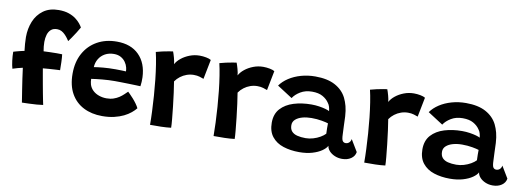

<svg xmlns="http://www.w3.org/2000/svg" viewBox="-56 -1009 3693 1348"><g transform="rotate(10 1790.5 -335.0)"><path d="M131.5 4.5Q130.5 -3 126.5 -27.5Q122.5 -52 117 -87Q111.5 -122 105.8 -161.2Q100 -200.5 95.5 -237.5Q83 -235 61.5 -229.2Q40 -223.5 24.5 -218Q18 -239.5 13.8 -272.8Q9.5 -306 9.5 -336.5Q14 -338 24.5 -341Q35 -344 47.5 -347.2Q60 -350.5 71 -352.8Q82 -355 86.5 -356Q83.5 -380.5 81.5 -405.5Q79.5 -430.5 79.5 -453.5Q79.5 -514 100.5 -565.5Q121.5 -617 165 -648.8Q208.5 -680.5 274.5 -680.5Q316.5 -680.5 346.5 -670Q376.5 -659.5 397 -644Q417.5 -628.5 430 -612.8Q442.5 -597 448 -586.5Q439 -570 424.5 -547.2Q410 -524.5 396.5 -504.8Q383 -485 376.5 -477Q371.5 -485 363 -496.5Q354.5 -508 343.2 -519.5Q332 -531 318 -538.5Q304 -546 286.5 -546Q259 -546 242.8 -531.8Q226.5 -517.5 219.5 -494Q212.5 -470.5 212.5 -442.5Q212.5 -428 214.2 -409.8Q216 -391.5 219 -376.5Q235 -377.5 261.2 -378.2Q287.5 -379 312.8 -379.2Q338 -379.5 351 -378.5Q354 -355.5 355 -323.5Q356 -291.5 356 -266Q351.5 -266 329.8 -264.8Q308 -263.5 281 -261.8Q254 -260 234.5 -258Q237.5 -240.5 242.5 -211.8Q247.5 -183 253.5 -150Q259.5 -117 265.2 -86.5Q271 -56 275.5 -33.5Q280 -11 281.5 -5Q264 -2 237 0Q210 2 181.8 3Q153.5 4 131.5 4.5Z M937 -97Q924.5 -81 903.8 -63.8Q883 -46.5 854 -32.2Q825 -18 787 -9Q749 0 702 0Q626.5 0 568.8 -29.5Q511 -59 478.8 -116.2Q446.5 -173.5 446.5 -258Q446.5 -341.5 480.5 -403.2Q514.5 -465 575 -499Q635.5 -533 715 -533Q815.5 -533 873 -475.2Q930.5 -417.5 934.5 -317Q935 -299.5 934.2 -284.8Q933.5 -270 931 -253Q924 -253.5 901 -254.2Q878 -255 848.5 -255.8Q819 -256.5 791.8 -257Q764.5 -257.5 749 -257.5Q703.5 -257.5 658.5 -253.2Q613.5 -249 581.5 -244Q581.5 -233.5 583 -223.5Q584.5 -213.5 587 -204.5Q594.5 -180.5 612.8 -163.2Q631 -146 656.8 -137Q682.5 -128 711 -128Q738.5 -128 760.5 -135.5Q782.5 -143 799.8 -154.5Q817 -166 830 -178.5Q843 -191 853 -200.5Q856 -198 867 -187Q878 -176 892 -160.5Q906 -145 918.2 -128Q930.5 -111 937 -97ZM585.5 -328.5Q612.5 -333 650.8 -336.5Q689 -340 739 -340Q765.5 -340 785.2 -339.2Q805 -338.5 813 -338Q813 -350.5 809.5 -365Q805 -384.5 792.2 -402.8Q779.5 -421 759 -432.5Q738.5 -444 709.5 -444Q673.5 -444 646 -428.8Q618.5 -413.5 602.8 -387.2Q587 -361 585.5 -328.5Z M1136.5 -446.5Q1149 -470 1174.5 -490.5Q1200 -511 1233.8 -524Q1267.5 -537 1304.5 -537Q1327.5 -537 1350.8 -532.5Q1374 -528 1385.5 -520.5L1358 -381Q1347 -385.5 1329 -391Q1311 -396.5 1287 -396.5Q1261.5 -396.5 1237.2 -388Q1213 -379.5 1192.5 -364Q1172 -348.5 1157.5 -327.5Q1163 -296 1169.2 -249.2Q1175.5 -202.5 1181 -153.2Q1186.5 -104 1190.2 -63.5Q1194 -23 1194 -3.5Q1163 0.5 1122.2 1.5Q1081.5 2.5 1044.5 2Q1044.5 -41.5 1042.2 -94.5Q1040 -147.5 1036 -204.2Q1032 -261 1026 -316.8Q1020 -372.5 1012.2 -422Q1004.5 -471.5 995.5 -509Q1016 -515 1041.2 -520.5Q1066.5 -526 1087.5 -529.5Q1108.5 -533 1114.5 -533.5Q1120.5 -518.5 1128 -491.2Q1135.5 -464 1136.5 -446.5Z M1589.5 -446.5Q1602 -470 1627.5 -490.5Q1653 -511 1686.8 -524Q1720.5 -537 1757.5 -537Q1780.5 -537 1803.8 -532.5Q1827 -528 1838.5 -520.5L1811 -381Q1800 -385.5 1782 -391Q1764 -396.5 1740 -396.5Q1714.5 -396.5 1690.2 -388Q1666 -379.5 1645.5 -364Q1625 -348.5 1610.5 -327.5Q1616 -296 1622.2 -249.2Q1628.5 -202.5 1634 -153.2Q1639.5 -104 1643.2 -63.5Q1647 -23 1647 -3.5Q1616 0.5 1575.2 1.5Q1534.5 2.5 1497.5 2Q1497.5 -41.5 1495.2 -94.5Q1493 -147.5 1489 -204.2Q1485 -261 1479 -316.8Q1473 -372.5 1465.2 -422Q1457.5 -471.5 1448.5 -509Q1469 -515 1494.2 -520.5Q1519.5 -526 1540.5 -529.5Q1561.5 -533 1567.5 -533.5Q1573.5 -518.5 1581 -491.2Q1588.5 -464 1589.5 -446.5Z M2108 9Q2046 9 1995 -7.5Q1944 -24 1913.8 -61.8Q1883.5 -99.5 1883.5 -161.5Q1883.5 -223.5 1918.2 -261.8Q1953 -300 2010.5 -317.8Q2068 -335.5 2136.5 -335.5Q2164.5 -335.5 2191 -331.5Q2217.5 -327.5 2237.5 -321.8Q2257.5 -316 2265.5 -311Q2264.5 -325.5 2260 -341Q2255.5 -356.5 2246.5 -367.5Q2230.5 -392 2201.2 -408.5Q2172 -425 2125.5 -425Q2078 -425 2043 -404Q2008 -383 1990.5 -355.5L1882 -425.5Q1904.5 -457.5 1942 -482Q1979.5 -506.5 2027.5 -520.2Q2075.5 -534 2129.5 -534Q2216.5 -534 2271.5 -504Q2326.5 -474 2352.5 -422Q2365 -396.5 2373 -366Q2381 -335.5 2383.5 -294Q2385 -255.5 2386 -224.5Q2387 -193.5 2388.5 -168Q2389.5 -131.5 2397.2 -120.8Q2405 -110 2418.5 -110Q2433 -110 2443.5 -119.5Q2454 -129 2456.5 -145.5L2507 -61.5Q2502.5 -32 2476.5 -14.2Q2450.5 3.5 2413 3.5Q2384.5 3.5 2360.5 -6.8Q2336.5 -17 2321.2 -33.8Q2306 -50.5 2303.5 -70.5Q2294.5 -52 2268 -33.5Q2241.5 -15 2201 -3Q2160.5 9 2108 9ZM2136 -95.5Q2162.5 -95.5 2189.5 -103.5Q2216.5 -111.5 2238.8 -124.5Q2261 -137.5 2274 -151.5Q2273 -172.5 2272.8 -191.5Q2272.5 -210.5 2273 -225Q2261 -229.5 2226.8 -235.8Q2192.5 -242 2153 -242Q2118 -242 2088.2 -233.8Q2058.5 -225.5 2040.2 -209.2Q2022 -193 2022 -168.5Q2022 -140.5 2036.2 -124.5Q2050.5 -108.5 2076.2 -102Q2102 -95.5 2136 -95.5Z M2663.5 -446.5Q2676 -470 2701.5 -490.5Q2727 -511 2760.8 -524Q2794.5 -537 2831.5 -537Q2854.5 -537 2877.8 -532.5Q2901 -528 2912.5 -520.5L2885 -381Q2874 -385.5 2856 -391Q2838 -396.5 2814 -396.5Q2788.5 -396.5 2764.2 -388Q2740 -379.5 2719.5 -364Q2699 -348.5 2684.5 -327.5Q2690 -296 2696.2 -249.2Q2702.5 -202.5 2708 -153.2Q2713.5 -104 2717.2 -63.5Q2721 -23 2721 -3.5Q2690 0.5 2649.2 1.5Q2608.5 2.5 2571.5 2Q2571.5 -41.5 2569.2 -94.5Q2567 -147.5 2563 -204.2Q2559 -261 2553 -316.8Q2547 -372.5 2539.2 -422Q2531.5 -471.5 2522.5 -509Q2543 -515 2568.2 -520.5Q2593.5 -526 2614.5 -529.5Q2635.5 -533 2641.5 -533.5Q2647.5 -518.5 2655 -491.2Q2662.5 -464 2663.5 -446.5Z M3182 9Q3120 9 3069 -7.5Q3018 -24 2987.8 -61.8Q2957.5 -99.5 2957.5 -161.5Q2957.5 -223.5 2992.2 -261.8Q3027 -300 3084.5 -317.8Q3142 -335.5 3210.5 -335.5Q3238.5 -335.5 3265 -331.5Q3291.5 -327.5 3311.5 -321.8Q3331.5 -316 3339.5 -311Q3338.5 -325.5 3334 -341Q3329.5 -356.5 3320.5 -367.5Q3304.5 -392 3275.2 -408.5Q3246 -425 3199.5 -425Q3152 -425 3117 -404Q3082 -383 3064.5 -355.5L2956 -425.5Q2978.5 -457.5 3016 -482Q3053.5 -506.5 3101.5 -520.2Q3149.5 -534 3203.5 -534Q3290.5 -534 3345.5 -504Q3400.5 -474 3426.5 -422Q3439 -396.5 3447 -366Q3455 -335.5 3457.5 -294Q3459 -255.5 3460 -224.5Q3461 -193.5 3462.5 -168Q3463.5 -131.5 3471.2 -120.8Q3479 -110 3492.5 -110Q3507 -110 3517.5 -119.5Q3528 -129 3530.5 -145.5L3581 -61.5Q3576.5 -32 3550.5 -14.2Q3524.5 3.5 3487 3.5Q3458.5 3.5 3434.5 -6.8Q3410.5 -17 3395.2 -33.8Q3380 -50.5 3377.5 -70.5Q3368.5 -52 3342 -33.5Q3315.5 -15 3275 -3Q3234.5 9 3182 9ZM3210 -95.5Q3236.5 -95.5 3263.5 -103.5Q3290.5 -111.5 3312.8 -124.5Q3335 -137.5 3348 -151.5Q3347 -172.5 3346.8 -191.5Q3346.5 -210.5 3347 -225Q3335 -229.5 3300.8 -235.8Q3266.5 -242 3227 -242Q3192 -242 3162.2 -233.8Q3132.5 -225.5 3114.2 -209.2Q3096 -193 3096 -168.5Q3096 -140.5 3110.2 -124.5Q3124.5 -108.5 3150.2 -102Q3176 -95.5 3210 -95.5Z"/></g></svg>

Font: Grandstander Thin SemiBold
Style: Regular
Weight: 600
Version: Version 1.200